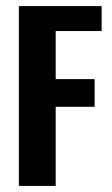

<svg xmlns="http://www.w3.org/2000/svg" viewBox="-20 -611 369 631"><path d="M42 0V-591H314V-509H163V-351H291V-260H163V0Z"/></svg>

Font: Alumni Sans
Style: Bold
Weight: 700
Designer: Robert E. Leuschke
Foundry: Robert E. Leuschke
Version: Version 1.018